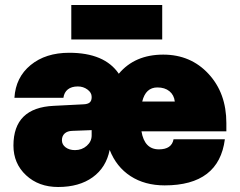

<svg xmlns="http://www.w3.org/2000/svg" viewBox="-20 -726 951 760"><path d="M262.2 -706.1H622.1V-569.8H262.2ZM631.8 7.8Q553.2 7.8 496.8 -28.8Q440.4 -65.4 414.1 -132.8Q400.4 -63 346.9 -24.4Q293.5 14.2 210 14.2Q133.3 14.2 83.3 -32.2Q33.2 -78.6 33.2 -149.9Q33.2 -299.8 192.9 -307.1L309.1 -313Q327.1 -313.5 335 -320.3Q342.8 -327.1 342.8 -340.8V-342.8Q342.8 -359.4 326.2 -371.6Q309.6 -383.8 288.1 -383.8Q263.2 -383.8 248.5 -372.1Q233.9 -360.4 231 -338.9H37.1Q42 -419.9 101.3 -468.5Q160.6 -517.1 253.9 -517.1Q394 -517.1 450.2 -434.1Q513.7 -509.8 626 -509.8Q734.9 -509.8 805.4 -433.6Q876 -357.4 876 -238.8V-206.1H540Q551.8 -134.8 608.9 -134.8Q659.7 -134.8 667 -174.8H870.1Q846.7 7.8 631.8 7.8ZM603 -379.9Q556.6 -379.9 543 -324.2H671.9Q668.9 -350.1 650.6 -365Q632.3 -379.9 603 -379.9ZM225.1 -170.9Q225.1 -153.8 239.7 -142.8Q254.4 -131.8 276.9 -131.8Q304.2 -131.8 323.5 -148.9Q342.8 -166 342.8 -189.9V-210.9L266.1 -208Q246.6 -207.5 235.8 -197.5Q225.1 -187.5 225.1 -170.9Z"/></svg>

Font: Overused Grotesk Black
Style: Regular
Weight: 900
Version: Version 0.002